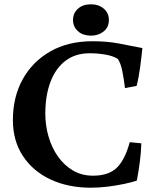

<svg xmlns="http://www.w3.org/2000/svg" viewBox="-20 -858 720 894"><path d="M403 16Q298 16 216.1 -22Q134.2 -60 87.1 -131Q40 -202 40 -299Q40 -406 85.5 -488.5Q131 -571 214 -618.5Q297 -666 411 -666Q479.5 -666 533.1 -655.5Q586.8 -645 643 -634Q639 -593.9 632.5 -545Q626 -496.1 616 -458L562 -448Q557 -489 549.5 -527Q542 -565 528 -584Q505.5 -598 470 -604Q434.4 -610 397.6 -610Q331 -610 285 -575Q239 -540 215 -476.6Q191 -413.3 191 -329.1Q191 -274 206 -222Q221 -170 250 -129Q279 -88 320 -64Q361 -40 413 -40Q487 -40 524.9 -78Q562.8 -116 584 -196L638 -190.7Q637 -149 631 -103.5Q625 -58 617 -17Q593.4 -9 557.6 -1.5Q521.8 6 481.8 11Q441.9 16 403 16ZM320 -765Q320 -797 343 -817.5Q366 -838 403 -838Q440 -838 463.5 -817.5Q487 -797 487 -765Q487 -731 462.5 -711.5Q438 -692 403 -692Q387 -692 370.5 -697Q354 -702 343 -713Q320 -733 320 -765Z"/></svg>

Font: Buenard
Style: Regular
Weight: 400
Version: Version 2.000